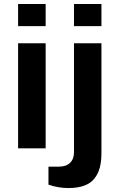

<svg xmlns="http://www.w3.org/2000/svg" viewBox="-20 -744 598 963"><path d="M70.8 -612.8V-724.1H209V-612.8ZM351.1 -612.8V-724.1H488.8V-612.8ZM70.8 0V-526.9H209V0ZM323.2 199.2Q272 199.2 223.1 182.1V91.8H275.9Q311.5 91.8 331.3 72.8Q351.1 53.7 351.1 20V-526.9H488.8V22.9Q488.8 64.9 480.7 95.9Q472.7 127 454.1 150.9Q435.5 174.8 402.8 187Q370.1 199.2 323.2 199.2Z"/></svg>

Font: Archivo Expanded SemiBold
Style: Regular
Weight: 600
Width: 7
Designer: Hector Gatti
Foundry: Omnibus-Type
Version: Version 2.001